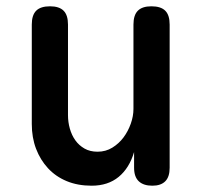

<svg xmlns="http://www.w3.org/2000/svg" viewBox="-20 -580 640 610"><path d="M404 -234V-502Q404 -532 418 -546Q432 -560 461 -560Q491 -560 505 -546Q519 -532 519 -502V-47Q519 -18 505 -4Q491 10 464 10Q436 10 421 -4Q406 -18 406 -47V-97Q391 -46 357 -18Q323 10 271 10Q227 10 192 -4.5Q157 -19 132.5 -45.5Q108 -72 94.5 -107.5Q81 -143 81 -186V-502Q81 -532 95 -546Q109 -560 139 -560Q168 -560 182 -546Q196 -532 196 -502V-214Q196 -192 202 -171Q208 -150 219.5 -134Q231 -118 248.5 -108Q266 -98 290 -98Q316 -98 337 -111Q358 -124 372.5 -143.5Q387 -163 395.5 -187Q404 -211 404 -234Z"/></svg>

Font: Maple Mono SemiBold
Style: Regular
Weight: 600
Monospace: yes
Designer: subframe7536
Version: Version 7.000